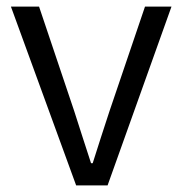

<svg xmlns="http://www.w3.org/2000/svg" viewBox="-20 -560 551 580"><path d="M210 0H305L498 -540H418L311 -225C294 -173 276 -118 260 -67H255C238 -118 221 -173 204 -225L98 -540H13Z"/></svg>

Font: Noto Sans CJK SC DemiLight
Style: Regular
Weight: 350
Designer: Ryoko NISHIZUKA 西塚涼子 (kana, bopomofo & ideographs); Paul D. Hunt (Latin, Greek & Cyrillic); Sandoll Communications 산돌커뮤니
Foundry: Adobe
Version: Version 2.004;hotconv 1.0.118;makeotfexe 2.5.65603